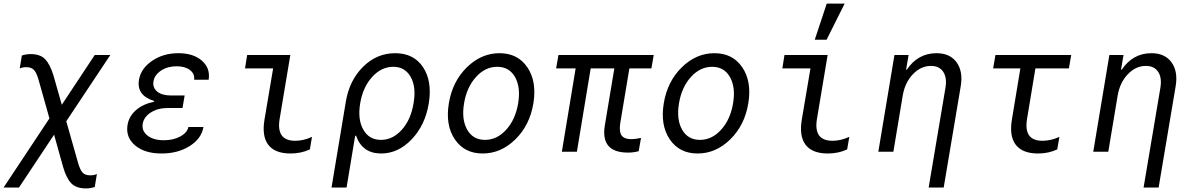

<svg xmlns="http://www.w3.org/2000/svg" viewBox="-47 -847 6667 1072"><path d="M-27 200 229 -186 169 -399Q158 -439 143.5 -455.5Q129 -472 99 -472Q80 -472 63 -465L75 -537Q99 -545 124 -545Q178 -545 205.5 -516Q233 -487 252 -424L298 -262L482 -540H569L323 -170L388 59Q399 99 413 115.5Q427 132 457 132Q477 132 494 125L482 197Q458 205 433 205Q378 205 350.5 176Q323 147 305 84L255 -95L59 200Z M1037 -402Q1041 -435 1013.5 -456Q986 -477 939 -477Q889 -477 852.5 -453Q816 -429 810 -393Q804 -358 830.5 -336Q857 -314 906 -314H984L972 -244H890Q835 -244 796 -219.5Q757 -195 750 -157Q743 -116 776.5 -90Q810 -64 868 -64Q921 -64 959.5 -85Q998 -106 1005 -138H1089Q1078 -73 1012 -31.5Q946 10 855 10Q761 10 707.5 -35Q654 -80 665 -149Q673 -198 712 -232Q751 -266 813 -279L814 -283Q714 -314 729 -402Q740 -465 802.5 -507.5Q865 -550 949 -550Q1033 -550 1080.5 -508Q1128 -466 1118 -402Z M1574 -540 1514 -181Q1495 -61 1601 -61Q1648 -61 1695 -83L1683 -13Q1635 10 1575 10Q1488 10 1451 -38.5Q1414 -87 1430 -181L1478 -465H1321L1333 -540Z M2081 10Q1976 10 1941 -89H1936L1888 200H1804L1884 -280Q1904 -399 1980.5 -474.5Q2057 -550 2159 -550Q2263 -550 2315 -472Q2367 -394 2347 -270Q2327 -148 2251.5 -69Q2176 10 2081 10ZM2262 -270Q2278 -361 2246 -417.5Q2214 -474 2149 -474Q2082 -474 2030.5 -417Q1979 -360 1964 -270Q1949 -180 1981.5 -123Q2014 -66 2080 -66Q2146 -66 2196.5 -122.5Q2247 -179 2262 -270Z M2830.5 -69Q2750 10 2648 10Q2546 10 2492.5 -69Q2439 -148 2459 -270Q2479 -392 2559.5 -471Q2640 -550 2742 -550Q2844 -550 2897.5 -471Q2951 -392 2931 -270Q2911 -148 2830.5 -69ZM2561.5 -123Q2594 -66 2661 -66Q2728 -66 2779.5 -123Q2831 -180 2846 -270Q2861 -360 2828.5 -417Q2796 -474 2729 -474Q2662 -474 2610.5 -417Q2559 -360 2544 -270Q2529 -180 2561.5 -123Z M3090 0 3167 -465H3058L3071 -540H3603L3590 -465H3467L3416 -159Q3409 -112 3423.5 -91Q3438 -70 3478 -70Q3500 -70 3532 -77L3519 -3Q3491 5 3459 5Q3305 5 3330 -147L3383 -465H3251L3174 0Z M4030.5 -69Q3950 10 3848 10Q3746 10 3692.5 -69Q3639 -148 3659 -270Q3679 -392 3759.5 -471Q3840 -550 3942 -550Q4044 -550 4097.5 -471Q4151 -392 4131 -270Q4111 -148 4030.5 -69ZM3761.5 -123Q3794 -66 3861 -66Q3928 -66 3979.5 -123Q4031 -180 4046 -270Q4061 -360 4028.5 -417Q3996 -474 3929 -474Q3862 -474 3810.5 -417Q3759 -360 3744 -270Q3729 -180 3761.5 -123Z M4574 -540 4514 -181Q4495 -61 4601 -61Q4648 -61 4695 -83L4683 -13Q4635 10 4575 10Q4488 10 4451 -38.5Q4414 -87 4430 -181L4478 -465H4321L4333 -540ZM4669 -827 4568 -625H4502L4569 -827Z M4857 0 4947 -540H5026L5012 -458H5016Q5078 -550 5182 -550Q5257 -550 5294 -499Q5331 -448 5317 -365L5222 200H5138L5232 -358Q5241 -414 5219 -446.5Q5197 -479 5151 -479Q5094 -479 5049.5 -432Q5005 -385 4993 -312L4941 0Z M5687 -181Q5668 -61 5773 -61Q5821 -61 5868 -83L5856 -13Q5808 10 5749 10Q5662 10 5624.5 -38.5Q5587 -87 5603 -181L5650 -465H5498L5511 -540H5934L5921 -465H5734Z M6057 0 6147 -540H6226L6212 -458H6216Q6278 -550 6382 -550Q6457 -550 6494 -499Q6531 -448 6517 -365L6422 200H6338L6432 -358Q6441 -414 6419 -446.5Q6397 -479 6351 -479Q6294 -479 6249.5 -432Q6205 -385 6193 -312L6141 0Z"/></svg>

Font: CommitMono
Style: Italic
Weight: 400
Monospace: yes
Designer: Eigil Nikolajsen
Foundry: Eigil Nikolajsen
Version: Version 1.143